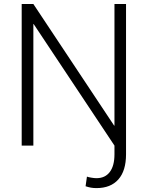

<svg xmlns="http://www.w3.org/2000/svg" viewBox="-20 -731 740 964"><path d="M612.8 -710.9V43.5Q612.8 126.5 574.2 169.9Q535.6 213.4 464.4 213.4Q449.2 213.4 436.8 211.2Q424.3 209 409.7 204.1L416.5 155.8Q424.3 158.7 439 161.1Q453.6 163.6 464.4 163.6Q507.8 163.6 531.2 132.6Q554.7 101.6 554.7 43.5V0L148.9 -610.4L147.5 -609.9V0H88.9V-710.9H147.5L553.2 -100.1L554.7 -100.6V-710.9Z"/></svg>

Font: Roboto Web
Style: Light
Weight: 300
Designer: Google
Version: Version 1.200310; 2013